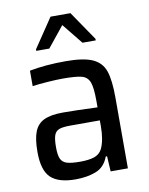

<svg xmlns="http://www.w3.org/2000/svg" viewBox="-83 -786 664 855"><g transform="rotate(-10 249.0 -358.5)"><path d="M43 -141Q43 -200 56 -233Q69 -266 99.5 -280.5Q130 -295 186 -295Q239 -295 341 -291V-321Q341 -380 331.5 -405Q322 -430 296.5 -437Q271 -444 210 -444Q183 -444 140.5 -441Q98 -438 73 -434V-504Q145 -518 237 -518Q318 -518 358.5 -499.5Q399 -481 413 -440Q427 -399 427 -320V0H349L345 -69H339Q322 -23 282 -7.5Q242 8 190 8Q113 8 78 -25Q43 -58 43 -141ZM323 -105Q341 -143 341 -205V-232H208Q174 -232 157.5 -226Q141 -220 134.5 -202.5Q128 -185 128 -148Q128 -113 135.5 -96Q143 -79 162.5 -72.5Q182 -66 223 -66Q262 -66 286.5 -74Q311 -82 323 -105ZM116 -586V-593L205 -725H295L385 -593V-586H325L250 -679L175 -586Z"/></g></svg>

Font: Saira Semi Condensed
Style: Regular
Weight: 400
Width: 4
Designer: Hector Gatti with collaboration of the Omnibus-Type team
Foundry: Omnibus-Type
Version: Version 1.001; ttfautohint (v1.8)